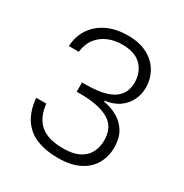

<svg xmlns="http://www.w3.org/2000/svg" viewBox="-166 -836 929 971"><g transform="rotate(30 298.5 -350.0)"><path d="M71 -511Q75 -573 105.5 -616.5Q136 -660 187 -683.5Q238 -707 305 -707Q373 -707 419.5 -682Q466 -657 490 -615Q514 -573 514 -522Q514 -485 498 -451Q482 -417 449.5 -393Q417 -369 366 -362V-357Q412 -349 448.5 -327.5Q485 -306 506 -270Q527 -234 527 -182Q527 -129 503 -86Q479 -43 429.5 -18Q380 7 305 7Q233 7 180.5 -14.5Q128 -36 97 -82Q66 -128 59 -202H118Q126 -125 170.5 -86.5Q215 -48 305 -48Q360 -48 395.5 -65.5Q431 -83 448 -115Q465 -147 465 -187Q465 -265 407 -298Q349 -331 242 -331H221V-385H243Q316 -385 362 -400Q408 -415 430 -444.5Q452 -474 452 -517Q452 -576 415 -614.5Q378 -653 303 -653Q257 -653 220 -637Q183 -621 159 -590Q135 -559 129 -511Z"/></g></svg>

Font: Albert Sans Light
Style: Regular
Weight: 300
Designer: Andreas Rasmussen
Foundry: a.Foundry
Version: Version 1.025